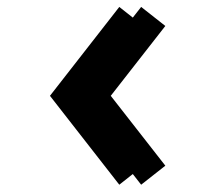

<svg xmlns="http://www.w3.org/2000/svg" viewBox="-20 -548 616 540"><path d="M315.5 -28.5 353.5 -58.5 377 -28.5 445 -82 291.5 -278.5 445 -475 377 -528.5 353.5 -498.5 315.5 -528.5 120.5 -278.5Z"/></svg>

Font: Spartan SemiBold
Style: Regular
Weight: 600
Designer: Matt Bailey, Mirko Velimirovic
Foundry: Matt Bailey
Version: Version 1.003; ttfautohint (v1.8.3)